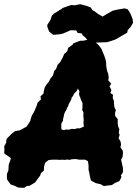

<svg xmlns="http://www.w3.org/2000/svg" viewBox="-49 -876 662 915"><path d="M66 19 38 18 20 9 2 3 -8 -10 -16 -22V-47L-9 -64L-8 -82L-7 -93L1 -114L2 -123L-9 -131L-21 -139L-29 -146L-28 -165L-29 -179L-20 -195L-18 -213L-10 -222L7 -239L23 -251L45 -255L55 -260L78 -273L95 -299L98 -311L103 -326L114 -344L121 -361L127 -375L130 -387L146 -402L144 -417L158 -430L161 -448L165 -461L174 -475L184 -487L191 -501L203 -516L210 -539L218 -547L226 -568L237 -579L250 -602L257 -619L271 -631L276 -648L297 -663L300 -669L320 -677L334 -682H348L371 -687L385 -681L397 -680L410 -671L420 -662L434 -644L441 -627L447 -613L454 -593L457 -576V-565L459 -550L462 -536L467 -524L469 -506L467 -493L481 -477L473 -465L482 -447L477 -433L490 -424L488 -410L494 -395V-386L496 -366L503 -351L499 -336L500 -323L512 -309V-286L515 -271L520 -260L517 -245L521 -233L516 -217L525 -203L528 -188L525 -174L536 -158L537 -145L535 -128L528 -115L532 -98L537 -75V-55L527 -40L530 -32L520 -13L499 -4L484 6L457 9L446 11L431 2L408 -3L384 -16L379 -38L377 -50L373 -67V-88L370 -108L357 -115H344H329L318 -117L310 -118L293 -117L282 -114L271 -116L262 -114L246 -115L237 -114L223 -115H214H199L182 -113L166 -100L161 -82L160 -63L147 -52L142 -39L128 -20L119 -7L93 9L78 11ZM256 -256 266 -259 275 -258 284 -259 292 -262 307 -261 321 -265 330 -264 340 -268 351 -273 349 -286V-296L350 -304L349 -315L348 -324L349 -337L347 -344L342 -353L344 -359V-369V-376V-386L341 -392L336 -402L335 -407L331 -416L328 -425V-433L330 -440L322 -454L317 -443L310 -436L303 -428L300 -420L292 -410L291 -403L285 -391L278 -379L276 -370L271 -363L268 -354L262 -344L257 -333L255 -322L252 -311L251 -300L244 -289L243 -280V-269L244 -259ZM360 -695 345 -708 340 -717 321 -719 314 -731 288 -732 251 -716 238 -713 205 -710 197 -716 185 -726 177 -747 176 -757 188 -775 193 -785 198 -801 208 -811 245 -834 250 -838 272 -846 290 -852 308 -851 333 -856 364 -848 384 -840 391 -828 402 -822 419 -809 440 -797 458 -808 488 -825 514 -831 545 -836 559 -832 567 -821 574 -808 583 -785 585 -767 573 -747 560 -733 557 -720 536 -708 505 -690 499 -687 481 -681 462 -675 431 -674 393 -672 384 -679 368 -684Z"/></svg>

Font: Winky Rough
Style: Bold Italic
Weight: 700
Italic angle: -8.97852°
Designer: Simon Atzbach
Foundry: typofactur
Version: Version 1.206; ttfautohint (v1.8.4.7-5d5b)